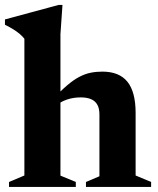

<svg xmlns="http://www.w3.org/2000/svg" viewBox="-22 -736 624 756"><path d="M316.5 -19.5 369.5 -42V-285.5Q369.5 -308.5 361.5 -323.2Q353.5 -338 337.2 -345.2Q321 -352.5 296 -352.5Q266.5 -352.5 241.8 -344Q217 -335.5 201.5 -322L183 -341.5Q215.5 -377 241.5 -399.2Q267.5 -421.5 290 -433.2Q312.5 -445 334.5 -449.5Q356.5 -454 381 -454Q447.5 -454 479.8 -414Q512 -374 512 -291V-45L573 -19.5V0H316.5ZM276.5 0H13.5V-19.5L74 -45V-583.5Q66 -593.5 55.8 -602.2Q45.5 -611 31.2 -620Q17 -629 -2.5 -638.5V-659.5L208.5 -716.5H224L216 -601.5V-44.5L276.5 -19.5Z"/></svg>

Font: Newsreader 24pt
Style: Bold
Weight: 700
Designer: Hugues Gentile
Foundry: Production Type
Version: Version 1.003